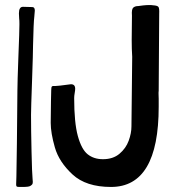

<svg xmlns="http://www.w3.org/2000/svg" viewBox="-20 -734 722 761"><path d="M181 -247 182 -333Q183 -352 183 -376Q183 -389 186 -391.5Q189 -394 198 -393Q209 -393 260 -400Q278 -401 278 -382Q278 -376 276 -365Q274 -354 274 -345Q274 -248 288.5 -195Q303 -142 327.5 -122.5Q352 -103 388 -103Q428 -103 453.5 -124.5Q479 -146 490 -176Q501 -206 501 -233L504 -509Q502 -539 502 -575L503 -672Q501 -697 508 -703.5Q515 -710 528 -710Q534 -711 547 -712.5Q560 -714 571 -714Q582 -714 587 -713Q604 -712 608 -706.5Q612 -701 611 -680L609 -374Q608 -367 608.5 -358.5Q609 -350 609 -343V-311Q609 7 420 7Q321 7 267.5 -42.5Q214 -92 197.5 -149.5Q181 -207 181 -247ZM44 -3 45 -35 47 -166 49 -376Q49 -406 53 -512Q54 -537 56 -593.5Q58 -650 56 -660L55 -681Q55 -707 71 -707L108 -706Q118 -706 118 -692Q118 -687 117 -680.5Q116 -674 116 -668Q113 -646 111 -555Q111 -527 107 -413Q103 -303 103 -279Q103 -221 105 -132.5Q107 -44 109 -27Q110 -21 110 -13Q110 -6 107.5 -3Q105 0 100 3Q94 7 69 7Q65 7 56.5 7Q48 7 46 5Q44 3 44 -3Z"/></svg>

Font: Barriecito
Style: Regular
Weight: 400
Designer: Pablo Cosgaya & Sergio Jiménez
Foundry: Pablo Cosgaya & Sergio Jiménez
Version: Version 1.001